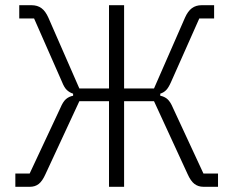

<svg xmlns="http://www.w3.org/2000/svg" viewBox="-20 -718 896 738"><path d="M39 0V-51H94L212 -303Q222 -327 233.5 -337Q245 -347 261 -350V-358Q248 -362 237.5 -371.5Q227 -381 218 -404L111 -647H54V-698H101Q124 -698 139.5 -686.5Q155 -675 166 -650L285 -378H399V-698H457V-378H572L691 -650Q702 -675 717.5 -686.5Q733 -698 755 -698H803V-647H746L638 -404Q628 -381 618.5 -371.5Q609 -362 596 -358V-350Q612 -347 623.5 -337Q635 -327 645 -303L762 -51H818V0H762Q742 0 727.5 -11Q713 -22 701 -49L572 -329H457V0H399V-329H285L155 -49Q143 -22 129 -11Q115 0 95 0Z"/></svg>

Font: IBM Plex Sans Condensed Light
Style: Regular
Weight: 300
Width: 3
Designer: Mike Abbink, Paul van der Laan, Pieter van Rosmalen
Foundry: Bold Monday
Version: Version 3.201